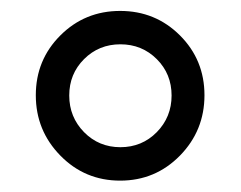

<svg xmlns="http://www.w3.org/2000/svg" viewBox="-20 -760 436 348"><path d="M89.4 -478Q44.9 -523.4 44.9 -587.4Q44.9 -651.4 89.4 -695.8Q133.8 -740.2 197.8 -740.2Q261.7 -740.2 306.2 -695.8Q350.6 -651.4 350.6 -587.4Q350.6 -523.4 306.2 -478Q261.7 -432.6 197.8 -432.6Q133.8 -432.6 89.4 -478ZM132.3 -652.8Q105.5 -626 105.5 -586.9Q105.5 -547.9 132.3 -520.5Q159.2 -493.2 198.2 -493.2Q237.3 -493.2 264.2 -520.5Q291 -547.9 291 -586.9Q291 -626 264.2 -652.8Q237.3 -679.7 198.2 -679.7Q159.2 -679.7 132.3 -652.8Z"/></svg>

Font: Mgen+ 1c regular
Style: Regular
Weight: 400
Designer: [Source Han Sans]
Ryoko NISHIZUKA  (kana & ideographs); Paul D. Hunt (Latin, Greek & Cyrillic); Wenlong ZHANG  (bopomofo
Version: Version 1.059.20150602